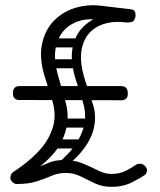

<svg xmlns="http://www.w3.org/2000/svg" viewBox="-20 -715 619 745"><path d="M476 -352Q476 -326 450 -326L56 -327Q30 -327 30 -353Q30 -381 56 -381H450Q476 -381 476 -352ZM173 -30 152 -43Q205 -77 245 -119.5Q285 -162 302 -213Q319 -264 301 -321L276 -400Q252 -473 261 -525.5Q270 -578 302.5 -610.5Q335 -643 382.5 -655.5Q430 -668 484 -662L467 -628Q404 -636 359 -612Q314 -588 299.5 -535.5Q285 -483 310 -404L340 -312Q355 -268 344.5 -219.5Q334 -171 293 -122.5Q252 -74 173 -30ZM53 -15 32 -48Q85 -82 126 -124Q167 -166 184 -217.5Q201 -269 181 -331L156 -410Q132 -483 142 -538.5Q152 -594 185.5 -630.5Q219 -667 267.5 -683Q316 -699 370 -693L487 -679Q501 -678 504.5 -667Q508 -656 504 -645Q500 -632 490.5 -629.5Q481 -627 467 -628L353 -639Q301 -645 259 -621.5Q217 -598 200.5 -547Q184 -496 206 -419L234 -321Q257 -242 218 -164Q179 -86 53 -15ZM546 -67Q552 -59 550 -50Q548 -41 543 -37Q528 -26 493 -8Q458 10 413 10Q377 10 348.5 -3.5Q320 -17 293 -30.5Q266 -44 236 -44Q206 -44 180.5 -33Q155 -22 123.5 -11.5Q92 -1 45 -1Q34 -1 25.5 -11.5Q17 -22 22 -35Q28 -52 47 -52Q89 -52 117 -62.5Q145 -73 169.5 -83.5Q194 -94 225 -94Q270 -94 302 -80.5Q334 -67 360.5 -53.5Q387 -40 413 -40Q445 -40 470.5 -53.5Q496 -67 505 -74Q513 -80 525 -79.5Q537 -79 546 -67ZM197 -139Q179 -139 179 -156Q179 -162 182.5 -168Q186 -174 196 -174H290Q308 -174 308 -157Q308 -150 304 -144.5Q300 -139 291 -139ZM216 -220Q198 -220 198 -237Q198 -243 201.5 -249Q205 -255 215 -255H309Q327 -255 327 -238Q327 -231 323 -225.5Q319 -220 310 -220ZM177 -450Q159 -450 159 -467Q159 -473 162.5 -479Q166 -485 176 -485H270Q288 -485 288 -468Q288 -461 284 -455.5Q280 -450 271 -450ZM183 -531Q165 -531 165 -548Q165 -554 168.5 -560Q172 -566 182 -566H276Q294 -566 294 -549Q294 -542 290 -536.5Q286 -531 277 -531Z"/></svg>

Font: Agu Display Uzo
Style: Regular
Weight: 400
Version: Version 1.103